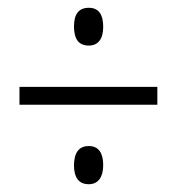

<svg xmlns="http://www.w3.org/2000/svg" viewBox="-20 -599 455 493"><path d="M208 -482C232 -482 245 -499 245 -530C245 -561 234 -579 208 -579C181 -579 170 -561 170 -531C170 -500 181 -482 208 -482ZM30 -330H384V-376H30ZM208 -126C232 -126 245 -144 245 -175C245 -205 234 -224 208 -224C182 -224 170 -206 170 -174C170 -145 181 -126 208 -126Z"/></svg>

Font: Noto Sans Gujarati ExtraCondensed Light
Style: Regular
Weight: 300
Width: 2
Designer: Jelle Bosma - Monotype Design Team, Universal Thirst
Foundry: Monotype Imaging Inc.
Version: Version 2.106